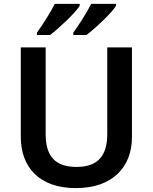

<svg xmlns="http://www.w3.org/2000/svg" viewBox="-20 -958 787 988"><path d="M577 -928V-938H449C427 -893 385 -828 357 -790V-778H425C473 -814 556 -893 577 -928ZM390 -928V-938H262C239 -893 198 -828 170 -790V-778H238C285 -814 369 -893 390 -928ZM659 -252V-714H532V-268C532 -158 485 -99 374 -99C268 -99 215 -150 215 -267V-714H87V-254C87 -95 185 10 370 10C565 10 659 -104 659 -252Z"/></svg>

Font: Noto Sans Gunjala Gondi Semibold
Style: Regular
Weight: 400
Designer: Ek Type
Foundry: Ek Type
Version: Version 1.004